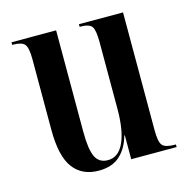

<svg xmlns="http://www.w3.org/2000/svg" viewBox="-86 -620 706 715"><g transform="rotate(-15 267.0 -263.0)"><path d="M210 10Q146 10 112 -35.5Q78 -81 78 -183V-455Q78 -499 67 -512.5Q56 -526 22 -526H19V-536H191V-145Q191 -77 205 -48Q219 -19 253 -19Q294 -19 315 -65.5Q336 -112 336 -194V-452Q336 -498 326 -512Q316 -526 281 -526H279V-536H449V-80Q449 -36 460.5 -23Q472 -10 508 -10H512V0H337V-92H335Q322 -45 292 -17.5Q262 10 210 10Z"/></g></svg>

Font: Noto Serif Display ExtraCondensed SemiBold
Style: Regular
Weight: 600
Width: 2
Designer: Monotype Design Team
Foundry: Monotype Imaging Inc.
Version: Version 2.009